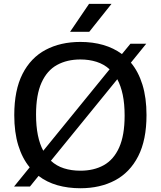

<svg xmlns="http://www.w3.org/2000/svg" viewBox="-20 -967 834 996"><path d="M135.5 0.5H53L134 -99Q95.5 -145.5 74.8 -213Q54 -280.5 54 -370Q54 -499.5 96.8 -583.5Q139.5 -667.5 216.8 -708.5Q294 -749.5 397 -749.5Q461 -749.5 515.5 -733.8Q570 -718 612.5 -686.5L656.5 -740H738.5L659 -642Q698 -595.5 719 -527.5Q740 -459.5 740 -370Q740 -241 697 -156.8Q654 -72.5 576.8 -31.5Q499.5 9.5 397 9.5Q332.5 9.5 277.5 -6.2Q222.5 -22 180 -54.5ZM167 -373Q167 -312.5 176.5 -265.8Q186 -219 204.5 -185L548.5 -607.5Q519.5 -634 481 -646.2Q442.5 -658.5 397 -658.5Q327.5 -658.5 275.8 -630Q224 -601.5 195.5 -538.5Q167 -475.5 167 -373ZM397 -81.5Q467 -81.5 518.5 -110.2Q570 -139 598.2 -202Q626.5 -265 626.5 -367Q626.5 -428 616.8 -474.8Q607 -521.5 588.5 -556L244 -133Q273 -106 311.8 -93.8Q350.5 -81.5 397 -81.5ZM343.5 -802 442 -947H558.5L443 -802Z"/></svg>

Font: Encode Sans SemiExpanded SemiExpanded Medium
Style: Regular
Weight: 500
Width: 6
Designer: Multiple Designers
Foundry: Impallari Type
Version: Version 3.000; ttfautohint (v1.8.3) -l 8 -r 50 -G 200 -x 14 